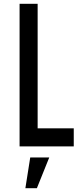

<svg xmlns="http://www.w3.org/2000/svg" viewBox="-20 -770 426 1010"><path d="M178 -750V-95H368V0H83V-750ZM113.5 220 139 58.5H239L174 220Z"/></svg>

Font: Mohave Light Medium
Style: Regular
Weight: 500
Version: Version 2.003